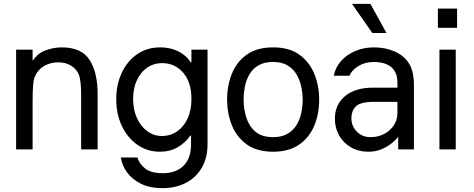

<svg xmlns="http://www.w3.org/2000/svg" viewBox="-20 -779 2472 1001"><path d="M64 0V-520H150V-464H152Q176 -501 218 -516.5Q260 -532 302 -532Q405 -532 447 -466.5Q489 -401 489 -289V0H403V-283Q403 -355 392 -388Q380 -418 351.5 -436Q323 -454 284 -454Q243 -454 210 -435Q177 -416 160 -376Q155 -363 152.5 -332.5Q150 -302 150 -246V0Z M826 202Q762 202 716 179.5Q670 157 643 120.5Q616 84 610 42H696Q707 76 737.5 100Q768 124 828 124Q897 124 936.5 85.5Q976 47 976 -26V-72H972Q948 -36 907.5 -12Q867 12 814 12Q748 12 696.5 -24Q645 -60 615.5 -122Q586 -184 586 -262Q586 -338 614.5 -399Q643 -460 694.5 -496Q746 -532 816 -532Q869 -532 911 -510.5Q953 -489 974 -454H978V-520H1062V-26Q1062 45 1031.5 96.5Q1001 148 948 175Q895 202 826 202ZM824 -70Q869 -70 904 -94.5Q939 -119 958.5 -162Q978 -205 978 -260V-264Q978 -350 935 -400Q892 -450 824 -450Q782 -450 748 -427Q714 -404 694 -361.5Q674 -319 674 -262Q674 -207 694 -163.5Q714 -120 748 -95Q782 -70 824 -70Z M1404 12Q1319 12 1266 -26.5Q1213 -65 1188.5 -127Q1164 -189 1164 -260Q1164 -333 1189 -395Q1214 -457 1267 -494.5Q1320 -532 1404 -532Q1489 -532 1541.5 -493.5Q1594 -455 1619 -393Q1644 -331 1644 -260Q1644 -183 1617.5 -121.5Q1591 -60 1538 -24Q1485 12 1404 12ZM1404 -64Q1449 -64 1479 -81.5Q1509 -99 1526.5 -128Q1544 -157 1551 -191.5Q1558 -226 1558 -260Q1558 -293 1550.5 -327.5Q1543 -362 1526 -391Q1509 -420 1479 -438Q1449 -456 1404 -456Q1357 -456 1327 -438Q1297 -420 1280 -390.5Q1263 -361 1256.5 -326.5Q1250 -292 1250 -260Q1250 -214 1263.5 -168.5Q1277 -123 1310.5 -93.5Q1344 -64 1404 -64Z M1900 12Q1849 12 1809.5 -11Q1770 -34 1748 -73Q1726 -112 1726 -160Q1726 -234 1779 -278Q1832 -322 1924 -322H2052V-346Q2052 -384 2039 -406Q2026 -428 2006.5 -438.5Q1987 -449 1966.5 -452.5Q1946 -456 1930 -456Q1884 -456 1849 -435Q1814 -414 1802 -384H1720Q1728 -426 1757 -459.5Q1786 -493 1831 -512.5Q1876 -532 1930 -532Q1990 -532 2039 -510Q2088 -488 2113 -447Q2138 -407 2138 -334V0H2056V-63H2054Q2042 -48 2020 -30.5Q1998 -13 1968 -0.5Q1938 12 1900 12ZM1912 -64Q1951 -64 1982.5 -80.5Q2014 -97 2033 -125.5Q2052 -154 2052 -190V-248H1930Q1860 -248 1836 -225Q1812 -202 1812 -162Q1812 -122 1840 -93Q1868 -64 1912 -64ZM1995 -607H1921L1815 -759H1911Z M2263 -734H2363V-634H2263ZM2271 0V-520H2356V0Z"/></svg>

Font: Liter
Style: Regular
Weight: 400
Designer: Anton Skugarov
Foundry: skugi
Version: Version 1.004; ttfautohint (v1.8.4.7-5d5b)